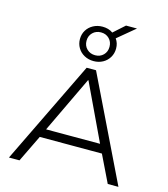

<svg xmlns="http://www.w3.org/2000/svg" viewBox="-145 -1154 1110 1267"><g transform="rotate(15 410.0 -520.5)"><path d="M36 0 378 -705H442L784 0H711L613 -202L652 -184H166L206 -202L108 0ZM408 -628 218 -229 191 -243H627L600 -229L411 -628ZM410 -759Q375 -759 346.5 -774.5Q318 -790 302 -817Q286 -844 286 -877Q286 -910 302 -936.5Q318 -963 346.5 -978.5Q375 -994 410 -994Q430 -994 448 -989Q466 -984 481 -973L557 -1041H632L513 -942Q523 -928 528 -912Q533 -896 533 -877Q533 -844 517 -817Q501 -790 473 -774.5Q445 -759 410 -759ZM410 -799Q444 -799 466 -821Q488 -843 488 -877Q488 -911 466 -933Q444 -955 410 -955Q376 -955 353.5 -933Q331 -911 331 -877Q331 -843 353.5 -821Q376 -799 410 -799Z"/></g></svg>

Font: Nunito Sans 10pt SemiExpanded Light
Style: Regular
Weight: 300
Width: 6
Designer: Vernon Adams
Foundry: Vernon Adams
Version: Version 3.101;gftools[0.9.27]